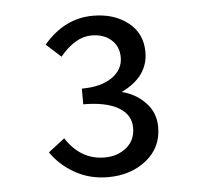

<svg xmlns="http://www.w3.org/2000/svg" viewBox="-41 -933 582 547"><g transform="rotate(-5 250.0 -659.0)"><path d="M247.1 -427.7Q195.3 -427.7 153.3 -451.2Q111.3 -474.6 85 -512.7L131.8 -548.8Q173.8 -484.4 242.2 -484.4Q279.3 -484.4 304.7 -505.4Q330.1 -526.4 330.1 -561.5Q330.1 -599.6 294.4 -620.1Q258.8 -640.6 194.3 -640.6V-685.5Q249 -685.5 280.8 -707.5Q312.5 -729.5 312.5 -764.6Q312.5 -795.9 291 -814.9Q269.5 -834 234.4 -834Q188.5 -834 144.5 -781.2L102.5 -819.3Q162.1 -889.6 244.1 -889.6Q303.7 -889.6 343.8 -858.4Q383.8 -827.1 383.8 -773.4Q383.8 -703.1 306.6 -666Q346.7 -656.2 374 -627.4Q401.4 -598.6 401.4 -557.6Q401.4 -499 356.9 -463.4Q312.5 -427.7 247.1 -427.7Z"/></g></svg>

Font: GenEi Gothic M Regular
Style: Regular
Weight: 400
Designer: o_tamon (Modified); [Source Han Sans]
Ryoko NISHIZUKA  (kana & ideographs); Paul D. Hunt (Latin, Greek & Cyrillic); Wenl
Version: Version 1.1a;Original Version 1.004